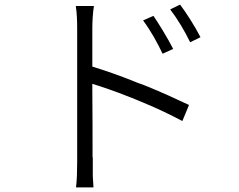

<svg xmlns="http://www.w3.org/2000/svg" viewBox="-20 -780 1040 836"><path d="M853 -618C829 -665 790 -726 764 -760L721 -739C754 -696 783 -647 808 -596L853 -618ZM384 -74V-94L383 -97V-109V-113V-120C383 -179 383 -283 382 -389V-402C382 -406 382 -411 382 -415C428 -401 482 -382 538 -360L548 -356C555 -354 561 -351 568 -348L578 -344C579 -343 581 -343 583 -342L592 -338L602 -334C665 -308 725 -279 774 -253L803 -323C752 -347 687 -377 618 -405L608 -409C598 -413 588 -416 578 -420L568 -424C504 -450 438 -473 382 -490V-657C382 -685 384 -724 389 -754H310C315 -724 316 -684 316 -657V-74C316 -37 315 5 311 36H387C386 21 385 4 384 -14V-24C384 -42 384 -59 384 -74ZM734 -567C710 -614 672 -676 648 -711L603 -691C636 -647 664 -596 688 -546L734 -567Z"/></svg>

Font: Glow Sans SC Normal
Style: Regular
Weight: 400
Designer: Ryoko NISHIZUKA (kana, bopomofo & ideographs); Paul D. Hunt (Latin, Greek & Cyrillic); Sandoll Communications, Soo-young
Version: Version 0.93